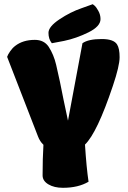

<svg xmlns="http://www.w3.org/2000/svg" viewBox="-20 -895 611 915"><path d="M227 -689Q211 -709 211 -738.5Q211 -768 263.5 -803Q316 -838 369 -856L422 -875Q426 -872 432 -867Q438 -862 448.5 -843.5Q459 -825 459 -804Q459 -769 401 -740.5Q343 -712 285 -700ZM385 -206Q392 -96 402 -29Q353 0 280 0Q238 0 210.5 -16.5Q183 -33 183 -59Q183 -60 183 -61Q183 -140 187 -205Q170 -221 161 -245L14 -624Q17 -634 28 -650Q39 -666 52 -676Q89 -705 146 -705Q190 -705 212 -672Q236 -635 247.5 -586.5Q259 -538 265.5 -506Q272 -474 283 -419Q294 -364 304 -320L373 -689Q401 -709 465 -709Q522 -709 538 -683Q550 -664 550 -622.5Q550 -581 518 -486Q443 -262 385 -206Z"/></svg>

Font: Chela One Cyrilic
Style: Regular
Weight: 400
Designer: Miguel Hernandez
Foundry: LatinoType
Version: Version 1.001